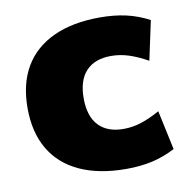

<svg xmlns="http://www.w3.org/2000/svg" viewBox="-66 -597 682 674"><g transform="rotate(-10 275.0 -260.0)"><path d="M332 10Q235 10 166.5 -21.5Q98 -53 62.5 -113.5Q27 -174 27 -260Q27 -347 62.5 -407Q98 -467 166.5 -498.5Q235 -530 332 -530Q383 -530 425 -520.5Q467 -511 507 -490L477 -350Q441 -370 410 -380Q379 -390 347 -390Q289 -390 258 -357Q227 -324 227 -260Q227 -196 258 -163Q289 -130 347 -130Q379 -130 410 -140Q441 -150 477 -170L507 -30Q467 -9 425 0.5Q383 10 332 10Z"/></g></svg>

Font: M PLUS 1 Thin Black
Style: Regular
Weight: 900
Version: Version 1.001